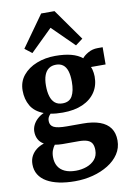

<svg xmlns="http://www.w3.org/2000/svg" viewBox="-115 -920 851 1253"><g transform="rotate(-10 310.0 -293.0)"><path d="M278.5 265.5Q220 265.5 172.8 255.5Q125.5 245.5 92 226Q58.5 206.5 40.5 177.2Q22.5 148 22.5 109Q22.5 78 35.2 54Q48 30 70 13.2Q92 -3.5 119.5 -12Q94.5 -26.5 83 -48.8Q71.5 -71 71.5 -99Q71.5 -121 81.5 -142Q91.5 -163 110 -180.2Q128.5 -197.5 153 -208.5Q94 -231 68.5 -275Q43 -319 43 -376Q43 -434.5 77.2 -476.2Q111.5 -518 168 -540.2Q224.5 -562.5 291 -562.5Q353 -562.5 397 -550.8Q441 -539 469.5 -515.5Q481 -531.5 509.5 -548Q538 -564.5 573 -564.5H606.5L606 -450.5H509Q513 -442.5 515.8 -431.8Q518.5 -421 520.2 -409.5Q522 -398 522 -386Q522.5 -326.5 493 -282.2Q463.5 -238 408.8 -213.8Q354 -189.5 277 -189.5Q255 -189.5 234.2 -191.2Q213.5 -193 196.5 -196.5Q186.5 -186.5 181.2 -176Q176 -165.5 176 -151.5Q176 -121.5 201 -109Q226 -96.5 286.5 -96.5H392.5Q459.5 -96.5 505 -80Q550.5 -63.5 573.5 -30.8Q596.5 2 596.5 51Q596.5 101 570.2 140.5Q544 180 498.8 208Q453.5 236 396.8 250.8Q340 265.5 278.5 265.5ZM295.5 199Q333 199 366.8 187Q400.5 175 421.8 150.5Q443 126 443 88.5Q443 61.5 434 45Q425 28.5 403.8 20.5Q382.5 12.5 346 12.5H238Q224.5 12.5 212 11.2Q199.5 10 188.5 8Q178 21.5 170.5 40.5Q163 59.5 163 85.5Q163 121 177.8 146.2Q192.5 171.5 222 185.2Q251.5 199 295.5 199ZM286 -249Q331.5 -249 350.5 -283Q369.5 -317 369.5 -377.5Q369.5 -420.5 360.5 -448.8Q351.5 -477 333 -491Q314.5 -505 286.5 -505Q258 -505 238.5 -491.2Q219 -477.5 208.8 -450Q198.5 -422.5 198.5 -381Q198.5 -340.5 207.5 -310.8Q216.5 -281 235.8 -265Q255 -249 286 -249ZM148.5 -606.5 101.5 -643 249.5 -851H338L485.5 -642.5L437.5 -606.5L293.5 -748.5Z"/></g></svg>

Font: Merriweather 36pt ExtraBold
Style: Regular
Weight: 800
Designer: Eben Sorkin
Foundry: Eben Sorkin
Version: Version 2.100